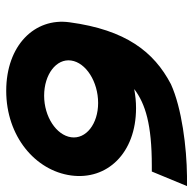

<svg xmlns="http://www.w3.org/2000/svg" viewBox="-22 -604 636 633"><g transform="rotate(90 296.5 -287.0)"><path d="M560 -585C466 -584 336 -568 257 -532C150 -476 78 -383 53 -198C37 -83 129 11 279 11C429 11 542 -85 558 -203C574 -321 485 -417 336 -417C314 -417 296 -415 273 -411C322 -448 390 -469 526 -469H545L593 -585ZM319 -292C388 -292 439 -252 432 -203C425 -154 364 -114 295 -114C225 -114 172 -154 179 -203C186 -252 249 -292 319 -292Z"/></g></svg>

Font: Charger
Style: HemiRT
Weight: 900
Designer: Jasper
Foundry: Cannot Into Space Fonts
Version: Version 0.99